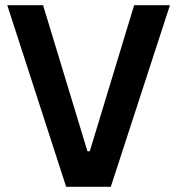

<svg xmlns="http://www.w3.org/2000/svg" viewBox="-20 -720 685 740"><path d="M235 0H407L635 -700H497L326 -137H317L146 -700H8Z"/></svg>

Font: Fixel Display SemiBold
Style: Regular
Weight: 600
Designer: AlfaBravo + MacPaw
Foundry: Kyrylo Tkachov, Marchela Mozhyna, Serhii Makarenko, Maria Weinstein, Zakhar Kryvoshyya
Version: Version 1.211